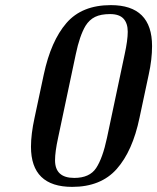

<svg xmlns="http://www.w3.org/2000/svg" viewBox="-20 -720 614 750"><path d="M262 10Q101 10 101 -147Q101 -196 115 -260L151 -429Q179 -560 239.5 -630Q300 -700 413 -700Q574 -700 574 -540Q574 -488 561 -429L525 -260Q498 -130 436 -60Q374 10 262 10ZM467 -508Q479 -563 479 -596Q479 -629 462.5 -647Q446 -665 410 -665Q374 -665 351.5 -654Q329 -643 314 -619Q291 -580 276 -508L207 -182Q195 -127 195 -94Q195 -25 270 -25Q330 -25 355.5 -63.5Q381 -102 398 -182Z"/></svg>

Font: Trochut
Style: Italic
Weight: 400
Italic angle: -12°
Designer: Andreu Balius
Foundry: Andreu Balius
Version: Version 1.001